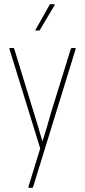

<svg xmlns="http://www.w3.org/2000/svg" viewBox="-20 -707 403 912"><path d="M118 185Q117 185 115.5 183.5Q114 182 115 180L171 -2L25 -474Q23 -479 27 -479H43Q47 -479 48 -474L140 -174Q151 -140 161 -105.5Q171 -71 181 -37H182Q193 -71 203.5 -105.5Q214 -140 223 -174L316 -474Q318 -479 321 -479H335Q341 -479 339 -473L137 182Q136 185 132 185ZM151 -562Q146 -562 149 -566L215 -683Q217 -687 219 -687H236Q239 -687 239.5 -685.5Q240 -684 239 -682L169 -564Q168 -562 164 -562Z"/></svg>

Font: Sofia Sans Condensed Thin
Style: Regular
Weight: 250
Version: Version 4.100